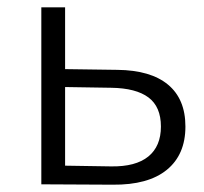

<svg xmlns="http://www.w3.org/2000/svg" viewBox="-20 -504 557 525"><path d="M487 -158Q487 -81 436 -39.5Q385 2 288 1L93 0V-484H158V-315L301 -313Q392 -312 439.5 -272.5Q487 -233 487 -158ZM420 -158Q420 -212 386 -237.5Q352 -263 284 -264L158 -266V-51L284 -49Q351 -48 385.5 -76Q420 -104 420 -158Z"/></svg>

Font: Montserrat Ace
Style: Regular
Weight: 400
Designer: Julieta Ulanovsky
Foundry: Julieta Ulanovsky
Version: Version 1